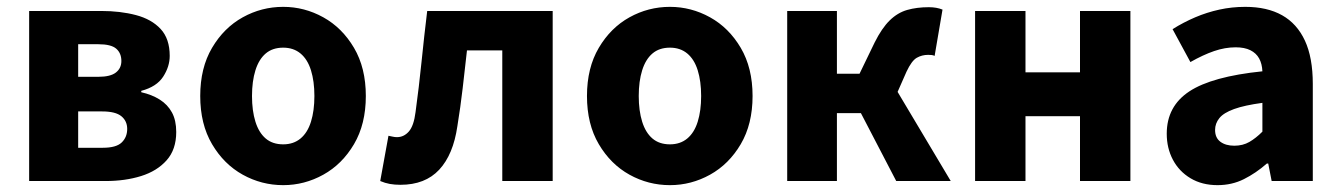

<svg xmlns="http://www.w3.org/2000/svg" viewBox="-20 -528 3908 560"><path d="M65 0V-496H275Q331 -496 376.5 -484Q422 -472 448.5 -443.5Q475 -415 475 -365Q475 -334 456 -304.5Q437 -275 392 -263V-259Q423 -252 446 -237.5Q469 -223 481.5 -200Q494 -177 494 -143Q494 -92 466 -60.5Q438 -29 391.5 -14.5Q345 0 288 0ZM208 -304H267Q302 -304 318 -316.5Q334 -329 334 -350Q334 -373 319 -386Q304 -399 267 -399H208ZM208 -97H280Q319 -97 335 -112.5Q351 -128 351 -152Q351 -175 334 -189Q317 -203 278 -203H208Z M806 12Q743 12 688 -18.5Q633 -49 598.5 -107.5Q564 -166 564 -248Q564 -330 598.5 -388.5Q633 -447 688 -477.5Q743 -508 806 -508Q868 -508 923 -477.5Q978 -447 1012.5 -388.5Q1047 -330 1047 -248Q1047 -166 1012.5 -107.5Q978 -49 923 -18.5Q868 12 806 12ZM806 -107Q836 -107 856.5 -124Q877 -141 887 -173Q897 -205 897 -248Q897 -291 887 -323Q877 -355 856.5 -372Q836 -389 806 -389Q775 -389 755 -372Q735 -355 725 -323Q715 -291 715 -248Q715 -205 725 -173Q735 -141 755 -124Q775 -107 806 -107Z M1148 11Q1131 11 1117 8.5Q1103 6 1089 0L1113 -132Q1119 -131 1125 -129.5Q1131 -128 1138 -128Q1158 -128 1172.5 -144.5Q1187 -161 1192 -201Q1202 -274 1209.5 -348Q1217 -422 1226 -496H1592V0H1445V-381H1342Q1336 -327 1329.5 -271Q1323 -215 1314 -160Q1302 -77 1261 -33Q1220 11 1148 11Z M1934 12Q1871 12 1816 -18.5Q1761 -49 1726.5 -107.5Q1692 -166 1692 -248Q1692 -330 1726.5 -388.5Q1761 -447 1816 -477.5Q1871 -508 1934 -508Q1996 -508 2051 -477.5Q2106 -447 2140.5 -388.5Q2175 -330 2175 -248Q2175 -166 2140.5 -107.5Q2106 -49 2051 -18.5Q1996 12 1934 12ZM1934 -107Q1964 -107 1984.5 -124Q2005 -141 2015 -173Q2025 -205 2025 -248Q2025 -291 2015 -323Q2005 -355 1984.5 -372Q1964 -389 1934 -389Q1903 -389 1883 -372Q1863 -355 1853 -323Q1843 -291 1843 -248Q1843 -205 1853 -173Q1863 -141 1883 -124Q1903 -107 1934 -107Z M2276 0V-496H2421V-313H2487L2531 -404Q2552 -446 2575 -468.5Q2598 -491 2626 -499Q2654 -507 2689 -507Q2712 -507 2729 -500L2706 -365Q2702 -367 2697 -367.5Q2692 -368 2687 -368Q2669 -368 2654 -359.5Q2639 -351 2624 -319L2598 -260L2753 0H2594L2491 -198H2421V0Z M2824 0V-496H2971V-317H3130V-496H3277V0H3130V-189H2971V0Z M3531 12Q3486 12 3452.5 -8Q3419 -28 3401 -62Q3383 -96 3383 -138Q3383 -218 3449 -261.5Q3515 -305 3662 -320Q3661 -342 3652.5 -357.5Q3644 -373 3627 -381.5Q3610 -390 3584 -390Q3553 -390 3521 -379Q3489 -368 3452 -347L3400 -443Q3432 -463 3466 -477.5Q3500 -492 3536.5 -500Q3573 -508 3612 -508Q3676 -508 3719.5 -483.5Q3763 -459 3786 -409.5Q3809 -360 3809 -283V0H3689L3679 -51H3675Q3643 -23 3608 -5.5Q3573 12 3531 12ZM3580 -103Q3605 -103 3624 -114Q3643 -125 3662 -144V-228Q3610 -221 3579.5 -210Q3549 -199 3536.5 -183.5Q3524 -168 3524 -149Q3524 -126 3539.5 -114.5Q3555 -103 3580 -103Z"/></svg>

Font: Source Sans 3
Style: Bold
Weight: 700
Designer: Paul D. Hunt
Foundry: Adobe
Version: Version 3.052;hotconv 1.1.0;makeotfexe 2.6.0